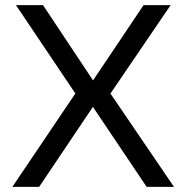

<svg xmlns="http://www.w3.org/2000/svg" viewBox="-20 -725 723 745"><path d="M28 0 283 -378 284 -345 42 -705H147L341 -413L537 -705H642L397 -345V-379L655 0H549L340 -311H341L132 0Z"/></svg>

Font: Nunito Sans 7pt
Style: Regular
Weight: 400
Designer: Vernon Adams
Foundry: Vernon Adams
Version: Version 3.101;gftools[0.9.27]